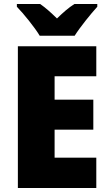

<svg xmlns="http://www.w3.org/2000/svg" viewBox="-20 -947 550 967"><path d="M180 -767H356C383 -810 438 -878 470 -913V-927H355C325 -908 299 -885 267 -854C235 -885 211 -907 182 -927H65V-913C99 -878 155 -809 180 -767ZM465 0V-153H255V-294H450V-445H255V-563H465V-714H70V0Z"/></svg>

Font: Noto Sans Sinhala SemiCondensed Black
Style: Regular
Weight: 900
Width: 4
Designer: Jelle Bosma - Monotype Design Team
Foundry: Monotype Imaging Inc.
Version: Version 2.006